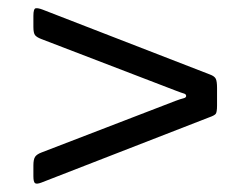

<svg xmlns="http://www.w3.org/2000/svg" viewBox="-20 -617 600 460"><path d="M402 -399.5 79 -523.5Q68.5 -527.5 64.2 -532.5Q60 -537.5 60 -552.5V-579Q60 -596.5 65.8 -597.2Q71.5 -598 82 -594L483 -438.5Q494 -434.5 497 -428.2Q500 -422 500 -406.5V-364.5Q500 -347.5 496.5 -343.8Q493 -340 481.5 -336L79 -179.5Q68.5 -175.5 64.2 -178Q60 -180.5 60 -195V-220.5Q60 -235.5 64.2 -241.5Q68.5 -247.5 79 -251.5L401 -375.5Q413 -380 419.5 -381.5Q426 -383 426 -387Q426 -391.5 420.5 -393Q415 -394.5 402 -399.5Z"/></svg>

Font: Besley* Condensed Medium
Style: Regular
Weight: 500
Width: 3
Designer: Owen Earl
Foundry: indestructible type*
Version: Version 3.000; ttfautohint (v1.8.3)